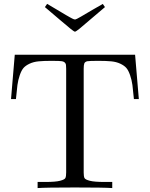

<svg xmlns="http://www.w3.org/2000/svg" viewBox="-20 -955 762 975"><path d="M36 -452 55 -677H666L685 -452H660Q656 -497 652.5 -523Q649 -549 640.5 -573.5Q632 -598 621.5 -610Q611 -622 591 -631.5Q571 -641 545 -643.5Q519 -646 480 -646Q434 -646 423 -644Q411 -641 408 -632.5Q405 -624 405 -606V-79Q405 -59 409 -51Q413 -43 436 -37Q459 -31 510 -31H550V0Q509 -3 360 -3Q212 -3 171 0V-31H211Q262 -31 285 -37Q308 -43 312 -51Q316 -59 316 -79V-606Q316 -620 315 -626Q314 -632 309.5 -637Q305 -642 295 -644Q285 -646 241 -646Q202 -646 176 -643.5Q150 -641 130 -631.5Q110 -622 99.5 -610Q89 -598 80.5 -573.5Q72 -549 68.5 -523Q65 -497 61 -452ZM208 -919 219 -935H220Q240 -923 260.5 -911Q281 -899 292.5 -892Q304 -885 316 -878Q328 -871 334.5 -867.5Q341 -864 346.5 -861Q352 -858 355.5 -857Q359 -856 362 -856Q366 -856 391 -870.5Q416 -885 450.5 -905.5Q485 -926 502 -935L513 -919Q402 -824 383.5 -809Q365 -794 360 -794Q354 -794 288 -851Q242 -890 208 -919Z"/></svg>

Font: CMU Serif
Style: Roman
Weight: 500
Version: Version 0.7.0